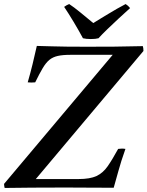

<svg xmlns="http://www.w3.org/2000/svg" viewBox="-39 -928 729 949"><path d="M-19 -19 518 -657H309Q271 -657 246.5 -651.5Q222 -646 205 -632Q188 -618 172 -591Q156 -564 135 -521Q116 -519 98 -521Q111 -566 122 -611Q133 -656 143 -701Q184 -700 217.5 -699Q251 -698 290.5 -697.5Q330 -697 388 -697Q461 -697 528 -697.5Q595 -698 667 -700Q670 -690 670 -676L138 -43H349Q406 -43 438 -58Q470 -73 493 -106Q516 -139 545 -192Q564 -195 581 -192Q559 -130 546 -82Q533 -34 523 0Q458 0 402 -0.5Q346 -1 307 -1Q268 -1 254 -1Q188 -1 119 -0.5Q50 0 -16 1Q-17 -3 -18 -8.5Q-19 -14 -19 -19ZM422 -814Q448 -830 479 -849Q510 -868 538 -884Q566 -900 582 -908Q595 -900 604 -888Q577 -864 547.5 -836.5Q518 -809 491.5 -783.5Q465 -758 448 -739Q434 -735 410 -735Q386 -735 371 -739Q350 -778 324.5 -820.5Q299 -863 278 -894Q290 -903 303 -908Q326 -893 359.5 -865.5Q393 -838 422 -814Z"/></svg>

Font: Tiro Gurmukhi
Style: Italic
Weight: 400
Italic angle: -11°
Designer: Gurmukhi: John Hudson & Fiona Ross, assisted by Paul Hanslow. Latin: John Hudson with Paul Hanslow, assisted by Kaja Soj
Foundry: Tiro Typeworks Ltd.
Version: Version 1.52